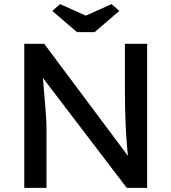

<svg xmlns="http://www.w3.org/2000/svg" viewBox="-20 -913 833 933"><path d="M98 0V-700H195L623 -127L607 -118Q603 -143 600 -172.5Q597 -202 594.5 -235.5Q592 -269 590.5 -306.5Q589 -344 588 -385Q587 -426 587 -470V-700H695V0H596L175 -552L186 -566Q191 -505 194.5 -462.5Q198 -420 200.5 -390.5Q203 -361 204 -342.5Q205 -324 205.5 -312Q206 -300 206 -291V0ZM354 -757 234 -860 272 -893 397 -837 522 -893 560 -860 440 -757Z"/></svg>

Font: Mach
Style: Regular
Weight: 400
Version: Version 1.002